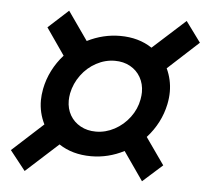

<svg xmlns="http://www.w3.org/2000/svg" viewBox="-44 -652 689 635"><g transform="rotate(5 300.5 -334.5)"><path d="M167.5 -162.1 60.1 -64.5 8.8 -129.4 111.8 -223.6Q93.3 -260.7 93.3 -302.2Q93.3 -319.3 97.2 -340.3Q103.5 -372.6 118.4 -401.9Q133.3 -431.2 155.3 -455.6L93.8 -544.4L160.6 -605.5L227.1 -510.7Q279.8 -537.1 336.4 -537.1Q397.9 -537.1 442.4 -507.3L550.8 -605.5L600.6 -537.6L498.5 -443.8Q515.6 -407.2 515.6 -367.2Q515.6 -347.2 511.2 -325.7Q498 -262.2 452.6 -211.9L515.1 -123L449.7 -64.5L383.8 -159.2Q331.5 -132.3 274.4 -132.3Q212.4 -132.3 167.5 -162.1ZM421.4 -334Q423.8 -347.7 423.8 -357.9Q423.8 -385.3 411.4 -407.2Q398.9 -429.2 376.7 -441.4Q354.5 -453.6 326.2 -453.6Q293.9 -453.6 264.4 -437.7Q234.9 -421.9 214.6 -394.3Q194.3 -366.7 187.5 -333.5Q185.1 -319.8 185.1 -309.6Q185.1 -282.2 197.5 -260.7Q210 -239.3 232.2 -227.1Q254.4 -214.8 283.2 -214.8Q315.4 -214.8 345 -230.7Q374.5 -246.6 395 -273.9Q415.5 -301.3 421.4 -334Z"/></g></svg>

Font: Reddit Sans Fudge SmBold Italic
Style: Regular
Weight: 600
Italic angle: -11.25°
Designer: Stephen Hutchings
Version: Version 1.013